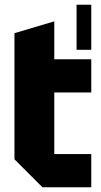

<svg xmlns="http://www.w3.org/2000/svg" viewBox="-20 -790 425 810"><path d="M303 -580V-770H365V-580ZM41 -650 209 -700V-540H365V-400H209V-140H365V0H159L41 -118Z"/></svg>

Font: Tektur SemiCondensed
Style: Bold
Weight: 700
Width: 4
Designer: Adam Jagosz
Foundry: Adam Jagosz
Version: Version 1.005;gftools[0.9.30]